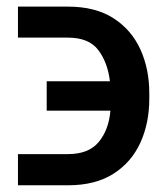

<svg xmlns="http://www.w3.org/2000/svg" viewBox="-20 -551 499 574"><path d="M33.7 -90.3H183.6Q245.1 -90.3 275.1 -126.5Q305.2 -162.6 310.1 -220.2H119.6V-308.1H308.6Q302.2 -363.3 274.2 -400.9Q246.1 -438.5 183.1 -438.5H33.7V-531.2H183.1Q265.1 -531.2 319.1 -496.6Q373 -461.9 399.7 -403.3Q426.3 -344.7 426.3 -272.9V-255.4Q426.3 -183.1 399.7 -124.5Q373 -65.9 319.1 -31.5Q265.1 2.9 183.6 2.9H33.7Z"/></svg>

Font: Inter Medium
Style: Regular
Weight: 500
Designer: Rasmus Andersson
Foundry: rsms
Version: Version 4.001;git-9221beed3